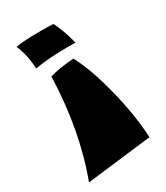

<svg xmlns="http://www.w3.org/2000/svg" viewBox="-146 -589 594 686"><g transform="rotate(-30 151.0 -245.5)"><path d="M283 0 15 32Q81 -144 88 -363Q128 -375 188 -379Q222 -316 250 -206.5Q278 -97 283 0ZM33 -517Q70 -523 123.5 -523Q177 -523 188 -522Q208 -484 223 -425H190Q112 -425 55 -415Q53 -472 33 -517Z"/></g></svg>

Font: Ruslan Display
Style: Regular
Weight: 400
Version: Version 1.001